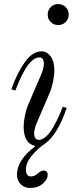

<svg xmlns="http://www.w3.org/2000/svg" viewBox="-20 -710 374 950"><path d="M36 -268Q64 -348 102.5 -402Q141 -456 186 -456Q212 -456 230.5 -431Q249 -406 249 -360Q249 -338 242.5 -307Q236 -276 229 -258L165 -109Q149 -74 149 -50Q149 -36 154.5 -27Q160 -18 172 -18Q190 -18 209 -35.5Q228 -53 244 -81.5Q260 -110 270.5 -133.5Q281 -157 290 -182L310 -176Q265 -43 202 1Q166 26 137 60.5Q108 95 108 130Q108 144 114 153.5Q120 163 132 163Q150 163 164 151Q182 134 195 134Q216 134 216 156Q216 177 192 198.5Q168 220 128 220Q102 220 83 202Q64 184 64 154Q64 82 154 14V12Q97 0 97 -84Q97 -106 103 -136Q109 -166 117 -186L181 -335Q197 -370 197 -394Q197 -426 175 -426Q156 -426 137 -408.5Q118 -391 102 -362.5Q86 -334 75.5 -310Q65 -286 56 -262ZM231 -601Q216 -616 216 -638Q216 -660 231 -675Q246 -690 268 -690Q290 -690 305 -675Q320 -660 320 -638Q320 -616 305 -601Q290 -586 268 -586Q246 -586 231 -601Z"/></svg>

Font: Old Standard TT
Style: Italic
Weight: 400
Italic angle: -15.2°
Designer: Alexey Kryukov <alexios@thessalonica.org.ru>
Version: Version 2.2